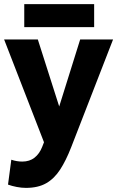

<svg xmlns="http://www.w3.org/2000/svg" viewBox="-20 -717 570 934"><path d="M0 -525H164L268 -199L370 -525H530L326 0Q301 64 272.5 108Q244 152 204.5 174.5Q165 197 106 197Q85 197 61.5 192.5Q38 188 19 181L35 60Q62 69 88 69Q124 69 148 50Q172 31 185 -2L194 -25ZM98 -585V-697H438V-585Z"/></svg>

Font: Radio Canada
Style: Bold
Weight: 700
Designer: Charles Daoud, Etienne Aubert Bonn, Alexandre Saumier Demers, Jacques Le Bailly
Foundry: Radio-Canada
Version: Version 2.104; ttfautohint (v1.8.4.7-5d5b);gftools[0.9.28.de